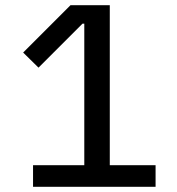

<svg xmlns="http://www.w3.org/2000/svg" viewBox="-20 -718 680 738"><path d="M107 0V-83H304V-627H297L128 -458L69 -516L251 -698H402V-83H578V0Z"/></svg>

Font: Writer
Style: Regular
Weight: 400
Monospace: yes
Designer: Mike Abbink, Paul van der Laan, Pieter van Rosmalen
Foundry: Bold Monday
Version: Version 2.001 2020